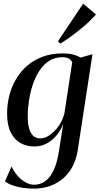

<svg xmlns="http://www.w3.org/2000/svg" viewBox="-20 -816 562 1084"><path d="M419.5 28Q411.5 82.5 389.8 123.5Q368 164.5 335 192.5Q302 220.5 260.2 234.8Q218.5 249 170 249Q139.5 249 109.2 244.5Q79 240 52.8 231Q26.5 222 8 208L45.5 123.5Q57.5 152 78.2 175.5Q99 199 123.8 213Q148.5 227 172.5 227Q207.5 227 235.2 207Q263 187 282.5 146Q302 105 312 42.5L337 -117Q325 -84 301.5 -54.5Q278 -25 245.5 -7Q213 11 173.5 11Q131 11 96 -8.2Q61 -27.5 40.5 -68.8Q20 -110 20 -175Q20 -227.5 32.8 -277.2Q45.5 -327 71 -370Q96.5 -413 134.2 -445.5Q172 -478 221.8 -496.2Q271.5 -514.5 333 -514.5Q368 -514.5 391.5 -508.5Q415 -502.5 435.5 -491L502 -510ZM387.5 -463Q383.5 -476 369.8 -484.5Q356 -493 331.5 -493Q289.5 -493 257.2 -472.2Q225 -451.5 202.2 -416.2Q179.5 -381 165 -337.5Q150.5 -294 143.5 -247.8Q136.5 -201.5 136.5 -159.5Q136.5 -124 142 -100Q147.5 -76 157.2 -61.5Q167 -47 179.8 -40.8Q192.5 -34.5 207.5 -34.5Q234 -34.5 262 -54.2Q290 -74 312.5 -106.8Q335 -139.5 344 -178ZM307 -582.5 449.5 -795.5 522 -734Q507.5 -718 489.8 -700.5Q472 -683 451.2 -665.5Q430.5 -648 408.5 -631Q386.5 -614 364.2 -598.5Q342 -583 320.5 -570Z"/></svg>

Font: Merriweather 144pt Medium
Style: Italic
Weight: 500
Italic angle: -7.8°
Version: Version 2.101